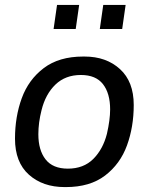

<svg xmlns="http://www.w3.org/2000/svg" viewBox="-20 -751 616 781"><path d="M524 -324Q524 -235 496.5 -159.5Q469 -84 407.5 -37Q346 10 248 10H243Q154 10 97.5 -40.5Q41 -91 41 -187Q41 -276 68.5 -351.5Q96 -427 158 -474Q220 -521 318 -521H324Q412 -521 468 -470Q524 -419 524 -324ZM149 -303Q136 -252 136 -205Q136 -140 165.5 -102.5Q195 -65 256 -65Q320 -65 359.5 -104.5Q399 -144 415 -207Q428 -264 428 -306Q428 -371 399 -408.5Q370 -446 309 -446Q246 -446 205.5 -407Q165 -368 149 -303ZM288 -633H198L212 -731H302ZM477 -633H386L400 -731H491Z"/></svg>

Font: Chivo
Style: Italic
Weight: 400
Italic angle: -8.05°
Designer: Hector Gatti
Foundry: Omnibus-Type
Version: Version 1.007